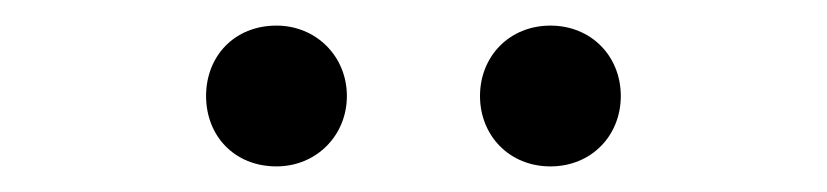

<svg xmlns="http://www.w3.org/2000/svg" viewBox="-20 -787 646 150"><path d="M196 -657C227 -657 251 -681 251 -712C251 -743 227 -767 196 -767C163 -767 141 -743 141 -712C141 -681 163 -657 196 -657ZM410 -657C442 -657 465 -681 465 -712C465 -743 442 -767 410 -767C378 -767 355 -743 355 -712C355 -681 378 -657 410 -657Z"/></svg>

Font: ChiuKong Gothic CL
Style: Regular
Weight: 400
Designer: Ryoko NISHIZUKA 西塚涼子 (kana, bopomofo & ideographs); Paul D. Hunt (Latin, Greek & Cyrillic); Sandoll Communications 산돌커뮤니
Foundry: Adobe
Version: Version 1.300